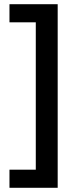

<svg xmlns="http://www.w3.org/2000/svg" viewBox="-20 -734 370 912"><path d="M254 158V-714H25V-628H150V72H25V158Z"/></svg>

Font: OpenSansMMV
Style: Semibold
Weight: 600
Designer: Steve Matteson
Foundry: Ascender Corporation
Version: Version 6.000